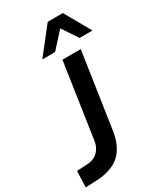

<svg xmlns="http://www.w3.org/2000/svg" viewBox="-267 -1046 973 1143"><g transform="rotate(-30 219.0 -474.5)"><path d="M-32 9 -28 -102 49 -106Q78 -108 99.5 -121Q121 -134 135 -157Q149 -180 153 -214L228 -719H354L277 -203Q268 -140 241.5 -94.5Q215 -49 169 -24.5Q123 0 56 5ZM125 -780 265 -958H369L470 -780H381L310 -887L213 -780Z"/></g></svg>

Font: Nunitoga
Style: Bold Italic
Weight: 700
Italic angle: -9°
Designer: Vernon Adams
Foundry: Vernon Adams
Version: Version 1.0